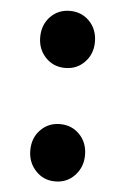

<svg xmlns="http://www.w3.org/2000/svg" viewBox="-46 -592 417 640"><g transform="rotate(5 162.5 -271.5)"><path d="M162.6 -365.9Q123.4 -365.9 97.3 -393.2Q71.1 -420.6 71.1 -461.1Q71.1 -502.6 97.3 -529.7Q123.4 -556.8 162.6 -556.8Q202 -556.8 228.1 -529.7Q254.3 -502.6 254.3 -461.1Q254.3 -420.6 228.1 -393.2Q202 -365.9 162.6 -365.9ZM162.6 13.8Q123.4 13.8 97.3 -14.1Q71.1 -42 71.1 -82.3Q71.1 -123.8 97.3 -150.9Q123.4 -178 162.6 -178Q202 -178 228.1 -150.9Q254.3 -123.8 254.3 -82.3Q254.3 -42 228.1 -14.1Q202 13.8 162.6 13.8Z"/></g></svg>

Font: Noto Sans KR Thin
Style: Regular
Weight: 100
Designer: Ryoko NISHIZUKA 西塚涼子 (kana, bopomofo & ideographs); Paul D. Hunt (Latin, Greek & Cyrillic); Sandoll Communications 산돌커뮤니
Foundry: Adobe
Version: Version 2.004-H2;hotconv 1.0.118;makeotfexe 2.5.65603